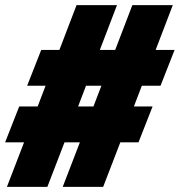

<svg xmlns="http://www.w3.org/2000/svg" viewBox="-34 -730 702 750"><path d="M-7 0 60 -174H-14L41 -314H113L144 -395H72L127 -535H198L265 -710H423L356 -535H416L483 -710H641L574 -535H648L593 -395H520L489 -314H562L507 -174H436L369 0H211L278 -174H218L151 0ZM271 -314H331L362 -395H302Z"/></svg>

Font: Livvic Black
Style: Italic
Weight: 900
Italic angle: -10°
Designer: Jacques Le Bailly, Baron von Fonthausen
Version: Version 1.001; ttfautohint (v1.8.2)